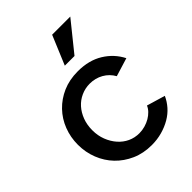

<svg xmlns="http://www.w3.org/2000/svg" viewBox="-219 -872 995 995"><g transform="rotate(-45 278.5 -375.0)"><path d="M303 10Q242 10 192.5 -12Q143 -34 107.5 -71Q72 -108 52.5 -157.5Q33 -207 33 -262Q33 -317 52 -366Q71 -415 106.5 -452Q142 -489 191 -510.5Q240 -532 302 -532Q383 -532 440.5 -496.5Q498 -461 528 -402L427 -371Q408 -405 374.5 -424Q341 -443 300 -443Q267 -443 237 -429.5Q207 -416 185.5 -392Q164 -368 151.5 -335Q139 -302 139 -262Q139 -223 152 -189.5Q165 -156 187 -131Q209 -106 238 -92.5Q267 -79 301 -79Q322 -79 343 -85Q364 -91 381 -101Q398 -111 411 -124.5Q424 -138 430 -153L531 -123Q518 -94 496.5 -69.5Q475 -45 445 -27.5Q415 -10 379 0Q343 10 303 10ZM346 -600H275L342 -760H475Z"/></g></svg>

Font: Rising Sun Medium
Style: Regular
Weight: 500
Designer: Matt McInerney, Pablo Impallari, Rodrigo Fuenzalida (Raleway font), Stephen Hutchings (Greek), Cristiano Sobral (main ch
Foundry: The Rising Sun Project Authors
Version: Version 4.327; ttfautohint (v1.8.4.7-5d5b-dirty)